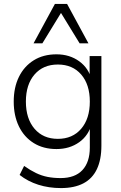

<svg xmlns="http://www.w3.org/2000/svg" viewBox="-20 -771 618 979"><path d="M291 188Q229 188 175.5 171Q122 154 80 121L103 75Q134 97 163 111Q192 125 222.5 131Q253 137 289 137Q362 137 400 96.5Q438 56 438 -19V-143H448Q433 -81 384 -46Q335 -11 268 -11Q201 -11 152 -41.5Q103 -72 76.5 -126.5Q50 -181 50 -253Q50 -325 76.5 -379Q103 -433 152 -463.5Q201 -494 268 -494Q335 -494 384 -458.5Q433 -423 447 -363H437V-485H497V-28Q497 43 474 91.5Q451 140 405 164Q359 188 291 188ZM275 -63Q350 -63 394 -114.5Q438 -166 438 -253Q438 -340 394 -391Q350 -442 275 -442Q200 -442 156 -391Q112 -340 112 -253Q112 -166 156 -114.5Q200 -63 275 -63ZM151 -550 260 -751H322L431 -550H386L291 -705L196 -550Z"/></svg>

Font: Nunito Sans 12pt ExtraLight 12pt Light
Style: Regular
Weight: 300
Version: Version 3.101;gftools[0.9.27]